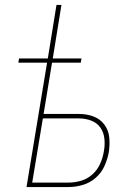

<svg xmlns="http://www.w3.org/2000/svg" viewBox="-20 -755 540 775"><path d="M87 0 170 -502H54L57 -519H173L208 -735H228L193 -519H309L306 -502H190L156 -295H299Q330 -295 357 -285Q384 -275 401 -252.5Q418 -230 421 -200Q424 -170 419 -140Q414 -112 401.5 -84.5Q389 -57 366 -37Q343 -17 314 -8.5Q285 0 257 0ZM110 -18H257Q282 -18 307.5 -25.5Q333 -33 353 -51Q373 -69 384 -93.5Q395 -118 399 -143Q404 -168 401.5 -194Q399 -220 385.5 -239.5Q372 -259 348.5 -268Q325 -277 299 -277H153Z"/></svg>

Font: Iosevka Thin Oblique
Style: Regular
Weight: 100
Italic angle: -9°
Monospace: yes
Designer: Belleve Invis
Foundry: Belleve Invis
Version: Version 32.5.0; ttfautohint (v1.8.4)